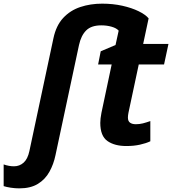

<svg xmlns="http://www.w3.org/2000/svg" viewBox="-140 -785 937 1045"><path d="M-35.2 240.2Q-58.1 240.2 -81.5 236.6Q-105 232.9 -120.1 228V109.9Q-90.8 120.1 -64 120.1Q-33.7 120.1 -11.5 100.3Q10.7 80.6 20 37.1L150.9 -577.1Q165.5 -646 203.9 -687.3Q242.2 -728.5 297.1 -746.8Q352.1 -765.1 416 -765.1Q474.6 -765.1 525.9 -753.7Q577.1 -742.2 614.5 -723.9Q651.9 -705.6 668.9 -685.1L639.2 -545.9H776.9L752.9 -434.1H615.2L559.1 -170.9Q556.2 -156.2 556.2 -145Q556.2 -125.5 567.9 -117.2Q579.6 -108.9 599.1 -108.9Q619.1 -108.9 637.5 -113.5Q655.8 -118.2 678.2 -126V-16.1Q654.8 -4.9 621.6 2.4Q588.4 9.8 547.9 9.8Q483.4 9.8 444.6 -17.6Q405.8 -44.9 405.8 -116.2Q405.8 -138.2 412.1 -170.9L467.8 -434.1H394L408.2 -505.9L488.8 -540L505.9 -618.2Q494.1 -631.8 468 -639.4Q441.9 -647 411.1 -647Q356.9 -647 329.1 -619.4Q301.3 -591.8 290 -540L162.1 59.1Q151.9 108.9 128.9 150.1Q106 191.4 66.2 215.8Q26.4 240.2 -35.2 240.2Z"/></svg>

Font: Open Sans
Style: Bold Italic
Weight: 700
Italic angle: -12°
Designer: Monotype Design Team
Foundry: Monotype Imaging Inc.
Version: Version 3.003; ttfautohint (v1.8.4)